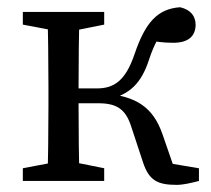

<svg xmlns="http://www.w3.org/2000/svg" viewBox="-20 -508 593 539"><path d="M44.1 0H272.5V-35.7L172.7 -55.7H149.6L44.1 -35.7V0ZM44.1 -438.9 149.6 -418.9H172.7L272.5 -438.9V-474.5H44.1V-438.9ZM113 0H203.5C201.5 -45 200.5 -146.1 200.5 -221.3V-255.7C200.5 -328.5 201.5 -429.5 203.5 -474.5H113C115 -429.5 116 -328.5 116 -264.5V-210C116 -146.1 115 -45 113 0ZM381.5 -52.2C398.3 -1.4 422.3 11 475.9 11C494.9 11 519.2 5 538.5 0V-35.6L417.8 -55.9L478.5 -8.8L436.3 -130.8C409.7 -207.1 363.2 -238.5 267.7 -246.5L285.6 -229.4C342.2 -242.5 376 -272.1 398.1 -339.7C413.9 -388.7 431.7 -414.8 448.9 -435.5L388 -396C419.9 -391.2 435.7 -387.9 466.1 -387.9C510.2 -387.9 528.2 -407.4 529.2 -437.3C529.2 -461.9 516.5 -480.5 485.6 -487.7C421.6 -483.1 387.7 -444.4 357.7 -356C331.8 -279.4 298.4 -259.8 251.7 -259.8H158.3V-218.1H256.1C306.9 -218.1 331.8 -202.1 347.4 -155.6L381.5 -52.2Z"/></svg>

Font: Source Serif Variable
Style: Regular
Weight: 389
Designer: Frank Grießhammer
Foundry: Adobe Systems Incorporated
Version: Version 3.001;hotconv 1.0.111;makeotfexe 2.5.65597